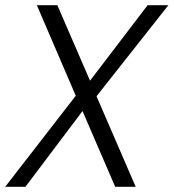

<svg xmlns="http://www.w3.org/2000/svg" viewBox="-22 -720 669 740"><path d="M-2 0 270 -351 120 -700H199L325 -409L547 -700H627L350 -349L501 0H422L296 -292L76 0Z"/></svg>

Font: DM Sans 20pt Light
Style: Italic
Weight: 300
Italic angle: -10°
Version: Version 4.004;gftools[0.9.30]